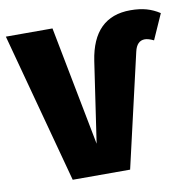

<svg xmlns="http://www.w3.org/2000/svg" viewBox="-105 -796 875 876"><g transform="rotate(-10 332.5 -358.0)"><path d="M428 0H162L-25 -696H191L298 -143L353 -517Q383 -716 555 -716Q597 -716 629 -707Q661 -698 690 -679L638 -562Q613 -574 597 -574Q560 -574 549 -525Z"/></g></svg>

Font: Trujillo Black
Style: Regular
Weight: 900
Designer: Fira Sans original fonts by bBox Type GmbH, Carrois Corporate GbR, & Edenspiekermann AG / Changes by Cristiano Sobral
Foundry: Fira Sans original fonts by bBox Type GmbH, Carrois Corporate GbR, & Edenspiekermann AG / Changes by Cristiano Sobral
Version: Version 4.301;July 28, 2020;FontCreator 13.0.0.2655 64-bit